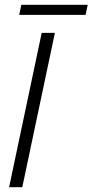

<svg xmlns="http://www.w3.org/2000/svg" viewBox="-20 -781 386 801"><path d="M60 -719 69 -761H346L337 -719ZM18 0 154 -644H209L73 0Z"/></svg>

Font: Kanit ExtraLight
Style: Italic
Weight: 275
Italic angle: -12°
Designer: Katatrad Team
Foundry: CadsonDemak
Version: Version 2.000; ttfautohint (v1.8.3)